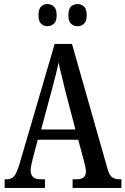

<svg xmlns="http://www.w3.org/2000/svg" viewBox="-20 -932 622 952"><path d="M3 0V-43H14Q36 -43 49.5 -58Q63 -73 77 -120L251 -714H337L514 -92Q522 -64 535.5 -53.5Q549 -43 574 -43H582V0H340V-43H361Q406 -43 406 -81Q406 -92 402.5 -108Q399 -124 395 -138L368 -239H167L143 -147Q140 -135 136 -117.5Q132 -100 132 -87Q132 -67 143 -55Q154 -43 179 -43H203V0ZM184 -290H354L304 -481Q294 -524 285 -559Q276 -594 271 -622Q258 -565 238 -490ZM365 -802Q346 -802 332.5 -814Q319 -826 319 -856Q319 -888 332.5 -900Q346 -912 365 -912Q382 -912 396 -900Q410 -888 410 -856Q410 -826 396 -814Q382 -802 365 -802ZM215 -802Q197 -802 184 -814Q171 -826 171 -856Q171 -888 184 -900Q197 -912 215 -912Q232 -912 246.5 -900Q261 -888 261 -856Q261 -826 246.5 -814Q232 -802 215 -802Z"/></svg>

Font: Noto Serif Thai ExtraCondensed Medium
Style: Regular
Weight: 500
Width: 2
Designer: Monotype Design Team
Foundry: Monotype Imaging Inc.
Version: Version 2.002; ttfautohint (v1.8.4.7-5d5b)